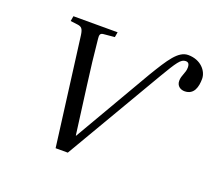

<svg xmlns="http://www.w3.org/2000/svg" viewBox="-120 -864 1132 1021"><g transform="rotate(20 446.5 -353.5)"><path d="M131 -663 171 -658C194 -655 203 -647 208 -611L287 0H356L677 -548C735 -646 752 -672 779 -672C792 -672 801 -666 801 -643C801 -612 782 -594 782 -562C782 -532 805 -519 827 -519C881 -519 893 -568 893 -613C893 -657 852 -707 781 -707C725 -707 685 -643 621 -537L367 -100H365L330 -366C318 -454 308 -541 300 -624C298 -643 299 -655 317 -657L381 -663L386 -692H136Z"/></g></svg>

Font: Heuristica
Style: Italic
Weight: 400
Italic angle: -13°
Version: Version 1.0.1